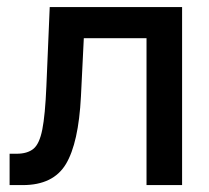

<svg xmlns="http://www.w3.org/2000/svg" viewBox="-20 -536 605 556"><path d="M7.8 0V-90.8H28.3Q59.1 -90.8 76.7 -105Q94.2 -119.1 102.5 -160.9Q110.8 -202.6 114.3 -286.1L124 -515.6H507.3V0H404.3V-425.3H222.7L214.4 -256.8Q207.5 -122.1 170.9 -61Q134.3 0 45.9 0Z"/></svg>

Font: Inter Display Medium
Style: Regular
Weight: 500
Designer: Rasmus Andersson
Foundry: rsms
Version: Version 4.001;git-9221beed3